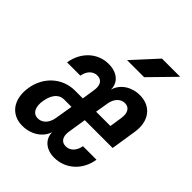

<svg xmlns="http://www.w3.org/2000/svg" viewBox="-221 -909 1043 1043"><g transform="rotate(45 300.0 -387.5)"><path d="M282 -645H413L550 -785H410ZM132 10C197 10 254 -26 271 -81C271 -26 315 10 376 10C463 10 533 -53 547 -145H443C436 -104 411 -78 377 -78C343 -78 326 -105 334 -150L350 -252H564L587 -400C602 -495 552 -560 466 -560C403 -560 348 -525 333 -469C334 -525 291 -560 226 -560C142 -560 74 -497 60 -406H162C169 -446 194 -472 227 -472C262 -472 278 -445 270 -400L259 -328H199C103 -328 26 -259 10 -159C-6 -59 44 10 132 10ZM361 -328 373 -400C379 -444 406 -472 439 -472C473 -472 489 -444 482 -400L471 -328ZM163 -78C125 -78 107 -113 116 -165C124 -218 152 -252 189 -252H248L231 -150C224 -106 197 -78 163 -78Z"/></g></svg>

Font: JetBrains Mono
Style: Bold Italic
Weight: 558
Italic angle: -9°
Monospace: yes
Designer: Philipp Nurullin, Konstantin Bulenkov
Foundry: JetBrains
Version: Version 2.305